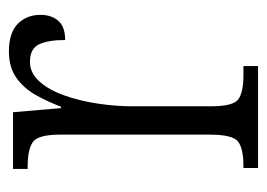

<svg xmlns="http://www.w3.org/2000/svg" viewBox="-102 -482 585 420"><g transform="rotate(-90 190.0 -272.5)"><path d="M32 0V-32H37Q74 -32 89.5 -43.5Q105 -55 105 -106V-433Q105 -481 89 -492.5Q73 -504 35 -504H30V-536H154L163 -431H166Q177 -460 191.5 -486Q206 -512 229 -528.5Q252 -545 287 -545Q328 -545 347.5 -525.5Q367 -506 367 -476Q367 -452 354 -437Q341 -422 312 -422Q312 -459 302.5 -479Q293 -499 264 -499Q240 -499 221.5 -478.5Q203 -458 191 -424.5Q179 -391 173 -351.5Q167 -312 167 -275V-103Q167 -54 182.5 -43Q198 -32 235 -32H255V0Z"/></g></svg>

Font: Noto Serif Bengali Condensed Light
Style: Regular
Weight: 300
Width: 3
Designer: Juan Bruce, Universal Thirst, Indian Type Foundry and the Monotype Design Team.
Foundry: Monotype Imaging Inc.
Version: Version 2.003; ttfautohint (v1.8.4.7-5d5b)